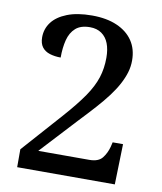

<svg xmlns="http://www.w3.org/2000/svg" viewBox="-82 -790 723 856"><g transform="rotate(10 279.5 -362.0)"><path d="M54 0V-81L216 -263Q271 -325 302.5 -371Q334 -417 347.5 -459Q361 -501 361 -549Q361 -587 350.5 -614Q340 -641 318.5 -656Q297 -671 266 -671Q224 -671 201 -650.5Q178 -630 169 -595Q160 -560 160 -515Q133 -515 110.5 -522Q88 -529 75.5 -545.5Q63 -562 63 -590Q63 -628 85.5 -658Q108 -688 153.5 -706Q199 -724 266 -724Q332 -724 379 -703.5Q426 -683 451 -646Q476 -609 476 -557Q476 -529 468 -502.5Q460 -476 445 -448Q430 -420 407.5 -390Q385 -360 354 -325.5Q323 -291 284 -250L134 -88H365Q406 -88 423.5 -110Q441 -132 449 -162L454 -183H501L496 0Z"/></g></svg>

Font: Noto Serif Thai Medium
Style: Regular
Weight: 500
Version: Version 2.001